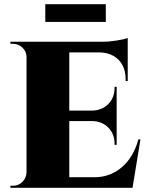

<svg xmlns="http://www.w3.org/2000/svg" viewBox="-20 -900 706 920"><path d="M197 -795V-880H487V-795ZM643 -232H653L615 0H30V-10H43Q69 -10 87.5 -28.5Q106 -47 107 -73V-627Q107 -638 103.5 -647.5Q100 -657 94 -664.5Q88 -672 80 -678Q72 -684 62.5 -687Q53 -690 43 -690H30V-700H473Q504 -700 540.5 -706Q577 -712 592 -718V-512H582V-520Q582 -559 567 -587.5Q552 -616 524 -632Q496 -648 457 -649H312V-370H421Q469 -371 499 -401.5Q529 -432 529 -480V-484H539V-206H529V-211Q529 -258 499 -288.5Q469 -319 422 -320H312V-51H435Q508 -51 564 -99Q620 -147 643 -232Z"/></svg>

Font: Cinzel Decorative Black
Style: Regular
Weight: 900
Designer: Natanael Gama
Version: Version 1.001;PS 001.001;hotconv 1.0.56;makeotf.lib2.0.21325